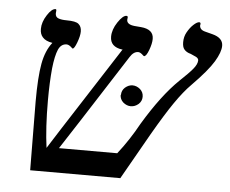

<svg xmlns="http://www.w3.org/2000/svg" viewBox="-46 -642 834 696"><g transform="rotate(5 371.0 -294.0)"><path d="M384 -465 382 -464Q338 -470 338 -507Q338 -533 356 -560Q374 -587 387 -587Q392 -587 392 -582L391 -573Q391 -556 419 -553L443 -551Q489 -547 489 -512Q489 -495 480 -471Q471 -447 463 -447L460 -449Q449 -460 441 -460Q424 -460 411 -439L255 -196L185 -88H397Q438 -140 472 -202Q537 -310 598 -369Q632 -401 645 -417Q660 -435 660 -449Q660 -456 651 -461Q645 -464 631 -470Q615 -474 607 -484Q600 -492 600 -510Q600 -530 609 -546Q619 -564 631 -575Q644 -587 652 -587Q657 -587 657 -581L656 -576Q656 -560 676 -555L703 -548Q742 -538 742 -509Q742 -486 721 -451Q700 -416 643 -358Q616 -331 585 -286Q556 -244 512 -168L416 1H88L86 -249Q86 -338 95 -387Q104 -436 128 -466Q103 -470 92 -483Q82 -494 82 -513Q82 -538 99 -564Q115 -589 129 -589Q132 -589 132 -584L131 -574Q131 -560 143 -556Q154 -552 172 -552Q206 -552 216 -543Q227 -534 227 -516Q227 -500 218 -476Q209 -452 203 -452Q202 -452 200 -454Q189 -465 180 -465Q160 -465 150 -443Q140 -420 135 -374Q130 -322 130 -256Q130 -158 140 -85L189 -162Q322 -368 384 -465ZM391 -300H392Q392 -316 404 -327Q417 -338 431 -338Q446 -338 459 -327Q471 -316 471 -300Q471 -284 459 -273Q446 -262 431 -262Q416 -262 403 -273Q391 -284 391 -300Z"/></g></svg>

Font: Libra Serif Modern
Style: Italic
Weight: 400
Italic angle: -12°
Designer: Stefan Peev, Context Ltd
Foundry: Stefan Peev, Context Ltd
Version: Version 1.000